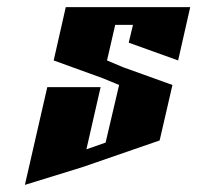

<svg xmlns="http://www.w3.org/2000/svg" viewBox="-20 -520 555 540"><path d="M165 -500H515L481 -350L342 -400L354 -450H304L281 -350L326 -331L465 -281L429 -125L212 -50L50 0L113 -275H263L223 -100L277 -119L315 -281L269 -300L131 -350Z"/></svg>

Font: SOV_Meka
Style: Italic
Weight: 400
Italic angle: -13°
Version: Version 1.00